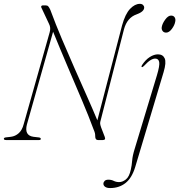

<svg xmlns="http://www.w3.org/2000/svg" viewBox="-27 -728 932 998"><path d="M113 -81.5Q98 -24 146.5 -17L176 -13.5Q185 -12 185 -6Q185 0 175.5 0H6Q-7 0 -7 -6.5Q-7 -13 4.5 -14L30 -17Q53 -20 70.5 -35.8Q88 -51.5 96 -82L231 -559.5Q238.5 -584 227.5 -604.5L189 -686.5Q185.5 -691.5 187.5 -695.8Q189.5 -700 195.5 -700H211Q219.5 -700 224.2 -694.5Q229 -689 234.5 -677Q262 -602.5 295 -524.5Q328 -446.5 361.5 -370.8Q395 -295 425.5 -226.5Q456 -158 479 -102.5L607.5 -596Q624 -655.5 649 -681.8Q674 -708 700 -708Q710.5 -708 716.5 -702.2Q722.5 -696.5 722.5 -688.5Q722 -667.5 683.5 -653.5Q634 -636.5 617.5 -576L496 -101.5Q493.5 -94 493.5 -87Q493.5 -80 498.5 -66L517.5 -16.5Q524 0 507 0H482.5Q468 0 468 -19Q468 -28.5 466.5 -35.5Q465 -42.5 459 -56.5Q435.5 -120.5 399.8 -205Q364 -289.5 324.5 -382Q285 -474.5 249 -563ZM836.5 -558.5Q824 -558.5 817.8 -567.5Q811.5 -576.5 814 -588.5Q817 -606 832 -626.5Q847 -647 862 -647Q875 -647 880.8 -638Q886.5 -629 884 -616.5Q881 -597.5 866.5 -578Q852 -558.5 836.5 -558.5ZM823.5 -353.5 676 139.5Q658.5 197.5 625.2 223.5Q592 249.5 545.5 249.5Q528.5 249.5 519.5 243Q510.5 236.5 510.5 227Q510.5 219 516.8 212.5Q523 206 536.5 206Q552 206 564.2 212.2Q576.5 218.5 592.5 218.5Q609.5 218.5 627.2 204.8Q645 191 653 153.5Q658 132 660 106.5Q662 81 673 46L788.5 -336Q804 -387.5 800.5 -405.5Q797 -423.5 779.5 -423.5Q768.5 -423.5 755 -415.2Q741.5 -407 721.5 -385.5Q714 -377.5 710 -379.5Q706.5 -381.5 711 -389.5Q729.5 -417.5 751.5 -431.5Q773.5 -445.5 794 -445.5Q819.5 -445.5 829 -424.8Q838.5 -404 823.5 -353.5Z"/></svg>

Font: Fraunces 72pt S000 Thin
Style: Italic
Weight: 100
Italic angle: -16°
Version: Version 1.000; ttfautohint (v1.8.3)